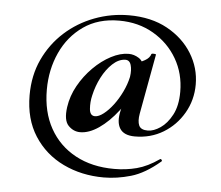

<svg xmlns="http://www.w3.org/2000/svg" viewBox="-47 -555 823 714"><g transform="rotate(5 364.5 -198.5)"><path d="M406 -147 426 -234 460 -247Q437 -192 403 -148Q369 -104 332.5 -79Q296 -54 263 -54Q238 -54 219 -73.5Q200 -93 207 -143Q213 -185 234.5 -223.5Q256 -262 287 -293Q318 -324 352.5 -342Q387 -360 418 -360Q438 -360 456 -348.5Q474 -337 476 -311L447 -330Q462 -332 480 -342Q498 -352 502 -367Q504 -369 511.5 -368.5Q519 -368 519 -366L478 -142Q473 -114 480 -98Q487 -82 513 -82Q535 -82 560 -99Q585 -116 603 -150Q621 -184 621 -236Q621 -304 589 -359Q557 -414 500.5 -447Q444 -480 372 -480Q294 -480 239 -441.5Q184 -403 155 -339.5Q126 -276 126 -201Q126 -118 160 -57Q194 4 256 37.5Q318 71 401 71Q445 71 485 60.5Q525 50 568 20Q571 18 574 22Q577 26 574 28Q518 76 466 91Q414 106 365 106Q282 106 213.5 73Q145 40 104.5 -23Q64 -86 64 -175Q64 -249 92 -309Q120 -369 168 -412.5Q216 -456 278 -479.5Q340 -503 407 -503Q490 -503 550 -470Q610 -437 643 -383.5Q676 -330 676 -268Q676 -210 648 -161.5Q620 -113 573 -84.5Q526 -56 467 -56Q426 -56 411 -80Q396 -104 406 -147ZM313 -118Q327 -118 345 -132Q363 -146 380 -168.5Q397 -191 410.5 -219Q424 -247 430 -275Q434 -301 428.5 -319.5Q423 -338 406 -337Q382 -336 359.5 -315Q337 -294 320.5 -262Q304 -230 296 -194Q290 -169 292 -143.5Q294 -118 313 -118Z"/></g></svg>

Font: Cormorant Infant Light
Style: Regular
Weight: 300
Designer: Christian Thalmann (Catharsis Fonts)
Foundry: Catharsis Fonts
Version: Version 4.001